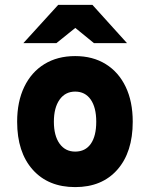

<svg xmlns="http://www.w3.org/2000/svg" viewBox="-20 -752 612 784"><path d="M287 12Q177 12 113.5 -59.2Q50 -130.5 50 -255Q50 -337 79 -397.2Q108 -457.5 161.2 -490.2Q214.5 -523 287 -523Q359 -523 411.8 -490.2Q464.5 -457.5 493.2 -397.5Q522 -337.5 522 -255Q522 -130.5 459.2 -59.2Q396.5 12 287 12ZM287 -133Q328.5 -133 350.8 -164.8Q373 -196.5 373 -255Q373 -313.5 350.2 -345.8Q327.5 -378 287 -378Q246.5 -378 223.2 -345Q200 -312 200 -255Q200 -198 223.2 -165.5Q246.5 -133 287 -133ZM75.5 -576 217.5 -732H357.5L498.5 -576H363.5L287.5 -638L210.5 -576Z"/></svg>

Font: Overpass Black
Style: Regular
Weight: 900
Designer: Delve Withrington, Dave Bailey, Thomas Jockin
Foundry: Delve Fonts LLC
Version: Version 4.000; ttfautohint (v1.8.3)